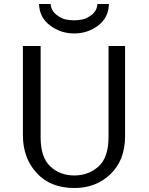

<svg xmlns="http://www.w3.org/2000/svg" viewBox="-20 -926 746 964"><path d="M176 -906H234Q237 -873 262 -853Q287 -833 309 -828.5Q331 -824 352 -824Q373 -824 395 -828.5Q417 -833 442 -853Q467 -873 469 -906H527Q525 -837 472.5 -797.5Q420 -758 352 -758Q285 -758 231.5 -798Q178 -838 176 -906ZM95 -247V-695H184V-236Q184 -136 232.5 -90.5Q281 -45 353 -45Q424 -45 474.5 -90Q525 -135 525 -239V-695H608V-243Q608 -122 535 -52Q462 18 354 18Q233 18 164 -57.5Q95 -133 95 -247Z"/></svg>

Font: Coval
Style: Light
Weight: 300
Foundry: Context Ltd
Version: Version 001.000